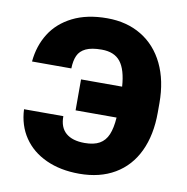

<svg xmlns="http://www.w3.org/2000/svg" viewBox="-81 -795 858 883"><g transform="rotate(10 348.0 -353.5)"><path d="M345.7 -133.8Q389.2 -133.8 415.3 -148.7Q441.4 -163.6 454.3 -194.1Q467.3 -224.6 470.7 -274.4H279.3V-418.9H471.2Q465.8 -497.6 437.3 -533.9Q408.7 -570.3 349.6 -570.3Q302.2 -570.3 275.6 -557.6Q249 -544.9 238.3 -521.2Q227.5 -497.6 226.6 -460.9H43Q49.8 -534.7 85.9 -592.3Q122.1 -649.9 188.7 -683.3Q255.4 -716.8 349.6 -716.8Q441.4 -716.8 510 -675.3Q578.6 -633.8 616 -556.4Q653.3 -479 653.3 -374V-330.1Q653.3 -225.1 616.9 -148.4Q580.6 -71.8 511.2 -31Q441.9 9.8 345.7 9.8Q257.8 9.8 190.9 -20.8Q124 -51.3 86.2 -107.2Q48.3 -163.1 44.9 -238.3H228.5Q228 -186 258.3 -159.9Q288.6 -133.8 345.7 -133.8Z"/></g></svg>

Font: Pretendard Std Black
Style: Regular
Weight: 900
Designer: Base glyphs from Inter by Rasmus Andersson; Hangeul glyphs from Noto Sans CJK(Source Han Sans) by Jang Soo-young and Kan
Foundry: Kil Hyung-jin
Version: Version 1.309